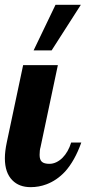

<svg xmlns="http://www.w3.org/2000/svg" viewBox="-28 -770 357 796"><path d="M202.1 -750H307.1L186 -561H111.3ZM23.4 -22.5Q-7.8 -53.7 -7.8 -113.8Q-7.8 -142.1 0 -179.2L67.9 -500H211.9L140.1 -160.2Q136.2 -147.5 136.2 -127.9Q136.2 -107.4 145.8 -99.1Q155.3 -90.8 176.8 -90.8Q191.4 -90.8 205.3 -97.4Q219.2 -104 231 -115.7Q254.9 -139.6 267.1 -179.2H309.1Q282.2 -103.5 241.7 -58.6Q207.5 -22 164.6 -5.9Q133.3 5.9 99.1 5.9Q51.3 5.9 23.4 -22.5Z"/></svg>

Font: Pattaya
Style: Regular
Weight: 400
Designer: Pablo Impallari / Thai characters Designed by Thanarat Vachiruckul and Suppakit Chalermlarp
Foundry: Pablo Impallari
Version: Version 2.001